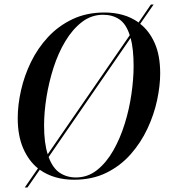

<svg xmlns="http://www.w3.org/2000/svg" viewBox="-20 -780 744 845"><path d="M89 45 147 -39Q106 -72 82 -127.5Q58 -183 58 -260Q58 -318 72.5 -382.5Q87 -447 116.5 -507.5Q146 -568 191.5 -617Q237 -666 299 -695.5Q361 -725 440 -725Q482 -725 520 -714.5Q558 -704 590 -681L644 -760H656L597 -675Q637 -644 661 -590Q685 -536 685 -457Q685 -403 671.5 -339.5Q658 -276 629 -214Q600 -152 555 -101Q510 -50 448 -19.5Q386 11 306 11Q217 11 155 -33L101 45ZM174 -228Q174 -189 178 -157.5Q182 -126 190 -101L551 -625Q535 -675 505 -695Q475 -715 434 -715Q382 -715 340.5 -683Q299 -651 267.5 -598.5Q236 -546 215.5 -482Q195 -418 184.5 -352Q174 -286 174 -228ZM314 1Q366 1 407 -31.5Q448 -64 478.5 -117.5Q509 -171 529 -235.5Q549 -300 558.5 -366.5Q568 -433 568 -489Q568 -564 555 -613L194 -89Q212 -40 243 -19.5Q274 1 314 1Z"/></svg>

Font: Noto Serif Display SemiCondensed Medium
Style: Italic
Weight: 500
Width: 4
Italic angle: -12°
Designer: Monotype Design Team
Foundry: Monotype Imaging Inc.
Version: Version 2.009